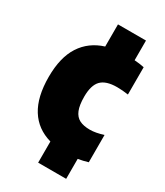

<svg xmlns="http://www.w3.org/2000/svg" viewBox="-196 -750 816 950"><g transform="rotate(30 211.5 -275.0)"><path d="M221 -277Q221 -228.5 232.5 -200.5Q244 -172.5 267 -160.8Q290 -149 327 -149Q359.5 -149 403 -163V-7Q375.5 1.5 347 6V120H187V-1Q105 -24 62.5 -92Q20 -160 20 -274Q20 -385.5 63.2 -452Q106.5 -518.5 187 -543.5V-670H347V-557.5Q376 -555.5 403 -550V-394Q369.5 -399 339 -399Q276.5 -399 248.8 -370.8Q221 -342.5 221 -277Z"/></g></svg>

Font: Encode Sans Condensed Black
Style: Regular
Weight: 900
Width: 3
Designer: Multiple Designers
Foundry: Impallari Type
Version: Version 2.000